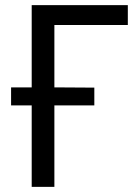

<svg xmlns="http://www.w3.org/2000/svg" viewBox="-20 -725 539 745"><path d="M103 0V-316H23V-386H103V-705H476V-628H191V-386L346 -385V-316H191V0Z"/></svg>

Font: Nunito Sans 10pt Condensed Medium
Style: Regular
Weight: 500
Width: 3
Designer: Vernon Adams
Foundry: Vernon Adams
Version: Version 3.101;gftools[0.9.27]